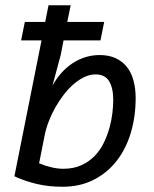

<svg xmlns="http://www.w3.org/2000/svg" viewBox="-20 -710 590 736"><path d="M414.1 -326.2Q414.1 -373 398.2 -398.9Q382.3 -424.8 346.2 -424.8Q325.2 -424.8 304.2 -415Q283.2 -405.3 263.2 -388.2Q243.2 -371.1 225.3 -348.1Q207.5 -325.2 192.6 -299.1Q177.7 -272.9 167 -245.1Q156.2 -217.3 150.9 -189.9L129.9 -84Q152.8 -74.2 177.2 -68.6Q201.7 -63 222.2 -63Q262.2 -63 292 -76.7Q321.8 -90.3 343 -112.3Q364.3 -134.3 377.9 -162.6Q391.6 -190.9 399.7 -220.2Q407.7 -249.5 410.9 -277.1Q414.1 -304.7 414.1 -326.2ZM219.2 5.9Q165.5 5.9 120.6 -4.9Q75.7 -15.6 35.2 -34.2L139.2 -555.2H61L75.2 -626H153.3L166 -689.9H251L237.8 -626H379.4L365.2 -555.2H223.6L212.9 -500L181.2 -381.8Q196.3 -409.2 215.8 -430.9Q235.4 -452.6 258.5 -467.8Q281.7 -482.9 307.9 -491Q334 -499 361.8 -499Q397 -499 423.1 -487.1Q449.2 -475.1 466.3 -453.6Q483.4 -432.1 491.7 -401.6Q500 -371.1 500 -334Q500 -263.7 481.7 -201.9Q463.4 -140.1 427.7 -94Q392.1 -47.9 339.6 -21Q287.1 5.9 219.2 5.9Z"/></svg>

Font: Code New Roman
Style: Italic
Weight: 400
Italic angle: -11°
Monospace: yes
Designer: Sam Radian
Foundry: Code New Roman
Version: Version 1.508 October 19, 2014